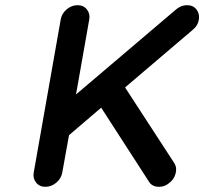

<svg xmlns="http://www.w3.org/2000/svg" viewBox="-20 -720 787 740"><path d="M324 -645 273 -356 659 -684Q678 -700 701 -700Q724 -700 737 -684Q750 -667 746.5 -644.5Q743 -622 724 -606L462 -383L652 -91Q663 -73 656.5 -50Q650 -27 630 -13Q614 0 593 0Q566 0 554 -20L370 -305L246 -199L220 -55Q216 -32 197 -16Q178 0 155 0Q132 0 119 -16.5Q106 -33 110 -55L214 -645Q218 -668 237 -684Q256 -700 279 -700Q302 -700 315 -683.5Q328 -667 324 -645Z"/></svg>

Font: Quicksand
Style: Bold Italic
Weight: 700
Italic angle: -12°
Designer: Andrew Paglinawan
Foundry: Andrew Paglinawan
Version: 1.002